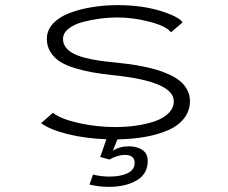

<svg xmlns="http://www.w3.org/2000/svg" viewBox="-20 -532 890 748"><path d="M406.5 89.5 370.5 79.5 394.5 10.5Q312 7.5 243.8 -9.5Q175.5 -26.5 140 -52L186 -92.5Q216.5 -68.5 286.2 -52.8Q356 -37 429.5 -37Q472.5 -37 511.8 -42.8Q551 -48.5 584.2 -60Q617.5 -71.5 637.2 -91.5Q657 -111.5 657 -137.5Q657 -215.5 417 -239.5Q372.5 -244.5 338.5 -250.5Q304.5 -256.5 269.8 -267.2Q235 -278 212.8 -292.5Q190.5 -307 176.5 -329.5Q162.5 -352 162.5 -380.5Q162.5 -414 186.5 -440Q210.5 -466 250.8 -481.2Q291 -496.5 338.8 -504.2Q386.5 -512 438.5 -512Q531 -512 602.8 -490.2Q674.5 -468.5 691.5 -445L646 -406Q627.5 -430.5 563 -447.2Q498.5 -464 437.5 -464Q405.5 -464 371.5 -459.8Q337.5 -455.5 303.2 -446.5Q269 -437.5 247.2 -420.2Q225.5 -403 225.5 -380Q225.5 -362 236.2 -347.8Q247 -333.5 264.8 -324Q282.5 -314.5 310.2 -307.2Q338 -300 366.8 -295.8Q395.5 -291.5 434 -288Q462.5 -285 486.8 -281.8Q511 -278.5 541.2 -272.2Q571.5 -266 595.8 -258.5Q620 -251 644 -239.5Q668 -228 684 -214Q700 -200 710 -180.8Q720 -161.5 720 -139Q720 -101 698 -72Q676 -43 636.5 -25.5Q597 -8 547 1Q497 10 437.5 11L419.5 55.5Q445.5 38 483 38Q513.5 38 534.5 52Q555.5 66 555.5 95Q555.5 145.5 512.5 170.8Q469.5 196 403.5 196Q366 196 328.5 187L342.5 148Q374 156 406 156Q449.5 156 477 142.8Q504.5 129.5 504.5 103Q504.5 71.5 466.5 71.5Q451.5 71.5 434 77.2Q416.5 83 406.5 89.5Z"/></svg>

Font: League Mono Wide UltraLight
Style: Regular
Weight: 200
Width: 8
Designer: Tyler Finck
Foundry: The League of Moveable Type / Tyler Finck
Version: Version 2.210